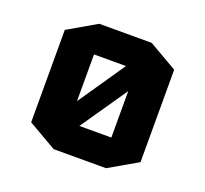

<svg xmlns="http://www.w3.org/2000/svg" viewBox="-95 -617 785 734"><g transform="rotate(20 297.5 -250.0)"><path d="M520 -62 404 5H191L75 -62V-438L191 -505H404L520 -438ZM253 -112H383V-301ZM212 -388V-198L342 -388Z"/></g></svg>

Font: Quantico
Style: Bold
Weight: 700
Designer: Matt Desmond
Foundry: MADtype
Version: Version 2.002